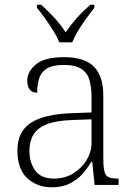

<svg xmlns="http://www.w3.org/2000/svg" viewBox="-20 -786 572 816"><path d="M200 10Q138 10 96 -28.5Q54 -67 54 -147Q54 -226 110.5 -263.5Q167 -301 286 -305L369 -308V-372Q369 -412 361 -443Q353 -474 327.5 -492Q302 -510 251 -510Q205 -510 180.5 -495.5Q156 -481 147 -454.5Q138 -428 138 -392Q96 -392 96 -444Q96 -482 133 -512.5Q170 -543 252 -543Q341 -543 380 -502Q419 -461 419 -382V-111Q419 -60 429.5 -43.5Q440 -27 478 -27H484V0H382L372 -98H368Q354 -74 332.5 -49Q311 -24 278.5 -7Q246 10 200 10ZM210 -27Q256 -27 292 -49.5Q328 -72 348.5 -106.5Q369 -141 369 -177V-279L290 -276Q219 -274 179 -258Q139 -242 122 -213.5Q105 -185 105 -145Q105 -96 129.5 -61.5Q154 -27 210 -27ZM232 -606Q223 -629 206.5 -655.5Q190 -682 171.5 -708Q153 -734 137 -753V-766H155Q189 -735 213 -708.5Q237 -682 259 -649Q282 -682 305.5 -708.5Q329 -735 364 -766H381V-753Q366 -734 347 -708Q328 -682 312 -655.5Q296 -629 287 -606Z"/></svg>

Font: Noto Serif Tibetan ExtraLight
Style: Regular
Weight: 200
Designer: Monotype Design Team
Foundry: Monotype Imaging Inc.
Version: Version 2.103; ttfautohint (v1.8.4.7-5d5b)